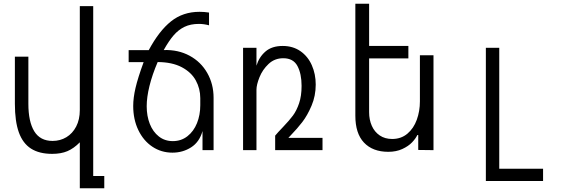

<svg xmlns="http://www.w3.org/2000/svg" viewBox="-20 -807 3040 1032"><path d="M260.5 20Q191 20 146.8 -8.2Q102.5 -36.5 81.2 -95.8Q60 -155 60 -249V-502.5H132.5V-249Q132.5 -153 164.2 -101.2Q196 -49.5 262.5 -49.5Q303.5 -49.5 336.8 -69.5Q370 -89.5 389.5 -127Q409 -164.5 409 -215.5V-774H481V139H540.5V205H409V-42Q376.5 -9 342.2 5.5Q308 20 260.5 20Z M696 -237.5Q696 -281 708.5 -334.8Q721 -388.5 752 -473H671.5V-537.5H779.5Q835 -641 899.2 -692.2Q963.5 -743.5 1052.5 -743.5Q1078 -743.5 1103.5 -739.5V-671Q1075.5 -678.5 1049 -678.5Q1004.5 -678.5 971.8 -662.8Q939 -647 913 -616.8Q887 -586.5 860 -538Q938 -540.5 999 -507.5Q1060 -474.5 1094 -414.8Q1128 -355 1128 -281.5V0H1068.5V-102.5Q1052 -43.5 1007.2 -15Q962.5 13.5 907 13.5Q847 13.5 799 -18.5Q751 -50.5 723.5 -107.8Q696 -165 696 -237.5ZM1056.5 -241.5V-279.5Q1056.5 -330.5 1032.5 -374.5Q1008.5 -418.5 957 -445.8Q905.5 -473 827.5 -473.5Q798.5 -406 783.5 -345.2Q768.5 -284.5 768.5 -236Q768.5 -183.5 785.2 -141Q802 -98.5 833.8 -73.5Q865.5 -48.5 909 -48.5Q954 -48.5 987.5 -74.8Q1021 -101 1038.8 -145Q1056.5 -189 1056.5 -241.5Z M1286.5 -550H1358.5V-454Q1372.5 -500.5 1407 -530.2Q1441.5 -560 1499.5 -560Q1554.5 -560 1594.8 -532Q1635 -504 1656 -456.5Q1677 -409 1677 -352.5Q1677 -291.5 1654.5 -238.8Q1632 -186 1604.8 -150.8Q1577.5 -115.5 1544.5 -81.5L1530 -66H1713.5V0H1459V-78Q1472.5 -94.5 1501 -124Q1535 -159.5 1554.5 -185.8Q1574 -212 1587.5 -251.5Q1601 -291 1601 -345.5Q1601 -410.5 1578.8 -452.2Q1556.5 -494 1502.5 -494Q1456 -494 1423.5 -463.2Q1391 -432.5 1374.8 -392Q1358.5 -351.5 1358.5 -324.5V0H1286.5Z M1936 -41Q1890 -90 1890 -185V-787H1964V-560H2175V-493H1964V-204Q1964 -163.5 1978.5 -130.8Q1993 -98 2021 -79Q2049 -60 2088 -60Q2136 -60 2169.8 -88.5Q2203.5 -117 2220.2 -163.2Q2237 -209.5 2237 -262V-510H2310V0L2228 -1V-81H2223Q2214.5 -62.5 2194.8 -41.8Q2175 -21 2142.2 -6Q2109.5 9 2067 9Q1983 9 1936 -41Z M2591.5 -550H2663.5V100H2899V166H2591.5Z"/></svg>

Font: JuliaMono Light
Style: Regular
Weight: 300
Monospace: yes
Designer: cormullion
Foundry: corm
Version: Version 0.054; ttfautohint (v1.8.4)